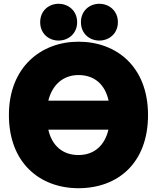

<svg xmlns="http://www.w3.org/2000/svg" viewBox="-20 -954 827 1013"><path d="M761 -347C761 -93 601 39 394 39C192 39 27 -93 27 -347C27 -601 198 -734 394 -734C596 -734 761 -601 761 -347ZM394 -136C477 -136 533 -187 552 -270H235C254 -185 311 -136 394 -136ZM394 -558C312 -558 255 -505 235 -423H553C534 -509 478 -558 394 -558ZM387 -837C387 -777 341 -740 289 -740C237 -740 192 -777 192 -837C192 -897 237 -934 289 -934C341 -934 387 -897 387 -837ZM602 -837C602 -777 556 -740 504 -740C452 -740 407 -777 407 -837C407 -897 452 -934 504 -934C556 -934 602 -897 602 -837Z"/></svg>

Font: Repo Black
Style: Regular
Weight: 900
Designer: Stefan Peev
Foundry: Context Ltd
Version: Version 1.502